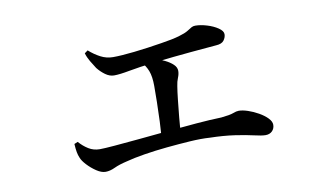

<svg xmlns="http://www.w3.org/2000/svg" viewBox="-53 -574 1106 643"><g transform="rotate(-10 500.0 -252.0)"><path d="M260 -37Q246 -37 229.5 -48Q213 -59 199.5 -73.5Q186 -88 182 -99Q178 -108 176 -119Q174 -130 173 -147L185 -152Q199 -136 216 -125.5Q233 -115 254 -115Q269 -115 305 -118Q341 -121 388.5 -125.5Q436 -130 487.5 -135Q539 -140 587.5 -144Q636 -148 673 -149Q703 -152 714.5 -156.5Q726 -161 734 -161Q747 -161 765 -155Q783 -149 800.5 -139Q818 -129 829 -117.5Q840 -106 840 -95Q840 -82 831.5 -73.5Q823 -65 809 -65Q796 -65 770.5 -71Q745 -77 707.5 -82.5Q670 -88 623 -89Q594 -91 555.5 -88.5Q517 -86 476 -82Q435 -78 398 -72Q361 -66 335 -59Q309 -53 292 -45Q275 -37 260 -37ZM464 -112Q466 -138 467.5 -171.5Q469 -205 469.5 -238Q470 -271 470 -292Q470 -324 462.5 -343.5Q455 -363 439 -380L449 -392Q466 -389 485 -382.5Q504 -376 520.5 -368Q537 -360 547.5 -350Q558 -340 558 -328Q558 -317 553 -305Q548 -293 546 -278Q543 -260 540 -232Q537 -204 534 -173.5Q531 -143 530 -114ZM344 -350Q329 -350 314.5 -360.5Q300 -371 289 -385Q281 -397 272.5 -411.5Q264 -426 260 -440L271 -448Q289 -432 309 -421.5Q329 -411 351 -411Q379 -411 424 -416Q469 -421 518 -429Q557 -435 579.5 -441.5Q602 -448 612 -454.5Q622 -461 627.5 -464Q633 -467 640 -467Q658 -467 679.5 -460.5Q701 -454 716.5 -443.5Q732 -433 732 -422Q732 -411 724.5 -401Q717 -391 698 -390Q686 -389 663.5 -387Q641 -385 612 -382.5Q583 -380 550 -376.5Q517 -373 483 -369Q432 -363 397.5 -356.5Q363 -350 344 -350Z"/></g></svg>

Font: Noto Serif JP ExtraLight Medium
Style: Regular
Weight: 500
Version: Version 2.003-H1;hotconv 1.1.1;makeotfexe 2.6.0